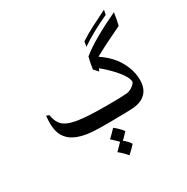

<svg xmlns="http://www.w3.org/2000/svg" viewBox="-189 -775 1152 1182"><g transform="rotate(-30 386.5 -184.5)"><path d="M92 -218Q98 -182 113 -158Q128 -135 155.5 -122Q183 -109 229 -102Q299 -92 407 -92H459Q527 -92 562 -95Q587 -95 609 -109.5Q631 -124 638 -139Q638 -172 595 -223Q552 -274 501 -315L492 -297L465 -327Q469 -364 481 -410Q564 -479 753 -568Q747 -521 736 -480Q615 -423 534 -378Q591 -339 623 -297Q650 -262 667 -217.5Q684 -173 684 -128Q684 -68 652 -35.5Q620 -3 560 2Q521 5 444 5Q428 6 397 6Q322 6 290 4.5Q258 3 232 -1Q165 -12 127.5 -40Q90 -68 77 -114Q70 -141 70 -176Q70 -200 73 -225ZM506 -503Q550 -532 596.5 -556Q643 -580 708 -612L701 -579Q581 -524 500 -468ZM448 191Q429 213 396 243Q372 214 341 189L387 142Q367 121 341 98Q369 72 393 46Q408 57 423.5 72.5Q439 88 448 101Q418 134 405 145Q434 167 448 191Z"/></g></svg>

Font: Mirza
Style: Regular
Weight: 400
Designer: Arabic design by Kourosh Beigpour, Latin design by Eduardo Tunni, engineering by Lasse Fister
Version: Version 1.000